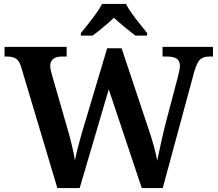

<svg xmlns="http://www.w3.org/2000/svg" viewBox="-20 -951 1100 971"><path d="M87 -612Q78 -643 61.5 -654Q45 -665 16 -665H3V-714H317V-665H294Q234 -665 234 -617Q234 -608 237 -594.5Q240 -581 244 -568L319 -308Q331 -268 342.5 -220.5Q354 -173 359 -140Q366 -175 375 -209Q384 -243 394 -279L522 -707H595L728 -308Q745 -260 757.5 -214Q770 -168 775 -139Q783 -175 793 -222Q803 -269 815 -317L880 -564Q883 -576 886.5 -592.5Q890 -609 890 -617Q890 -643 874 -654Q858 -665 825 -665H802V-714H1057V-665H1038Q1009 -665 992.5 -650.5Q976 -636 962 -587L803 0H697L530 -499L383 0H270ZM389 -784Q405 -803 425.5 -829Q446 -855 465.5 -882Q485 -909 496 -931H617Q628 -909 647.5 -882Q667 -855 688 -829Q709 -803 724 -784V-771H665Q642 -788 610.5 -814Q579 -840 556 -861Q534 -840 503 -814Q472 -788 448 -771H389Z"/></svg>

Font: Noto Naskh Arabic UI Semi
Style: Bold
Weight: 700
Designer: Monotype Design Team, David Williams, Mohamad Dakak and Nizar Qandah
Foundry: Monotype Imaging Inc.
Version: Version 2.014; ttfautohint (v1.8.4.7-5d5b)